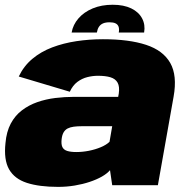

<svg xmlns="http://www.w3.org/2000/svg" viewBox="-20 -760 768 788"><path d="M218.5 7Q253.5 7 286.5 1.5Q319.5 -4 348 -13.5Q376.5 -23 398 -35.2Q419.5 -47.5 431.5 -61.5L440.5 0H628L692.5 -363.5Q708 -450 678.8 -501.5Q649.5 -553 579.5 -576Q509.5 -599 402.5 -599Q346.5 -599 293.5 -591Q240.5 -583 194.2 -565.5Q148 -548 112.8 -518.5Q77.5 -489 57 -446L266.5 -383.5Q278.5 -409.5 297.5 -423.8Q316.5 -438 338.5 -443.5Q360.5 -449 382 -449Q413 -449 433.5 -442.8Q454 -436.5 462.8 -420.5Q471.5 -404.5 467.5 -376L465 -362.5H283.5Q245.5 -362.5 206.8 -357.8Q168 -353 133 -340.8Q98 -328.5 70 -307.2Q42 -286 24.2 -252.8Q6.5 -219.5 2.5 -173Q-5 -104.5 17.2 -65.2Q39.5 -26 90.2 -9.5Q141 7 218.5 7ZM293.5 -136Q270.5 -136 256 -140.5Q241.5 -145 236 -156.5Q230.5 -168 233 -189.5Q235 -206.5 241.2 -217Q247.5 -227.5 257.8 -232.8Q268 -238 282.5 -240Q297 -242 316 -242H440.5L429.5 -178Q416.5 -165.5 394 -156Q371.5 -146.5 345 -141.2Q318.5 -136 293.5 -136ZM442.5 -740.5Q396.5 -740.5 360.5 -725.5Q324.5 -710.5 302 -684.5Q279.5 -658.5 274 -626.5H377.5Q380 -641 386.2 -650.2Q392.5 -659.5 403 -664Q413.5 -668.5 430 -668.5Q445 -668.5 454 -664.2Q463 -660 466.5 -650.8Q470 -641.5 467.5 -626.5H571.5Q577 -658.5 563.2 -684.5Q549.5 -710.5 518.8 -725.5Q488 -740.5 442.5 -740.5Z"/></svg>

Font: Anybody Thin Black
Style: Italic
Weight: 900
Italic angle: -10°
Version: Version 1.113;gftools[0.9.25]